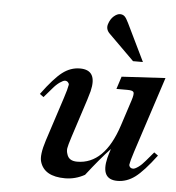

<svg xmlns="http://www.w3.org/2000/svg" viewBox="-49 -692 695 757"><g transform="rotate(5 298.0 -314.0)"><path d="M502 -465.8H462.9L362.3 -565.4Q345.2 -582 351.8 -602.8Q358.4 -623.5 371.6 -634.8Q384.8 -646 395.8 -646Q406.7 -646 413.8 -639.6Q420.9 -633.3 430.2 -613.8ZM257.3 -418.9Q327.6 -418.9 306.6 -333Q302.7 -318.4 296.4 -298.3L247.6 -147.9Q236.3 -112.8 234.6 -101.3Q232.9 -89.8 237.3 -77.6Q244.6 -51.8 277.8 -51.8Q386.2 -51.8 437.5 -209.5L470.7 -311.5Q479 -337.4 475.3 -344.2Q471.7 -351.1 450.7 -351.1H407.2L423.3 -400.9L596.2 -410.6L498.5 -111.3Q486.8 -75.7 483.9 -57.1Q483.9 -52.2 488.3 -47.9Q492.7 -43.5 499.8 -43.5Q506.8 -43.5 520.3 -53Q533.7 -62.5 547.4 -79.1L577.6 -114.7L593.3 -103.5Q544.9 -39.1 512.2 -14.6Q479.5 9.8 442.4 9.8Q374.5 9.8 395.5 -77.6Q399.4 -92.8 406.2 -113.3Q366.2 -70.8 313.5 -2.9Q276.4 17.6 235.8 17.6Q153.8 17.6 136.7 -38.6Q128.4 -64.5 147.5 -124L204.1 -297.9Q215.8 -333.5 218.8 -351.6Q218.8 -356.4 214.1 -361.1Q209.5 -365.7 202.6 -365.7Q195.8 -365.7 181.9 -356Q168 -346.2 154.3 -329.6L123.5 -293.9L108.4 -305.2Q155.8 -369.6 188 -394.3Q220.2 -418.9 257.3 -418.9Z"/></g></svg>

Font: RIT Rachana
Style: Bold Italic
Weight: 700
Designer: Hussain KH
Version: 1.4.7